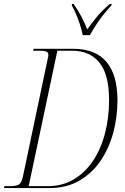

<svg xmlns="http://www.w3.org/2000/svg" viewBox="-37 -964 642 984"><path d="M-17 0 -14 -10H14Q45 -10 59 -18Q73 -26 80 -57L208 -665Q211 -676 211 -682Q211 -695 200.5 -699.5Q190 -704 173 -704H133L135 -714H337Q452 -714 508.5 -647Q565 -580 565 -450Q565 -363 543 -282.5Q521 -202 477.5 -138.5Q434 -75 368.5 -37.5Q303 0 217 0ZM208 -10Q282 -10 340.5 -44.5Q399 -79 439.5 -139.5Q480 -200 501 -280Q522 -360 522 -451Q522 -582 472.5 -643Q423 -704 333 -704H257L110 -10ZM387 -784Q383 -806 374 -834.5Q365 -863 353.5 -890Q342 -917 331 -936L332 -944H340Q365 -908 380.5 -878.5Q396 -849 410 -813Q431 -843 458.5 -876.5Q486 -910 526 -944H535L534 -936Q499 -899 471 -859.5Q443 -820 424 -784Z"/></svg>

Font: Noto Serif Display Condensed ExtraLight
Style: Italic
Weight: 200
Width: 3
Italic angle: -12°
Designer: Monotype Design Team
Foundry: Monotype Imaging Inc.
Version: Version 2.009